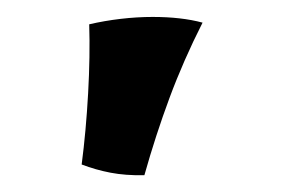

<svg xmlns="http://www.w3.org/2000/svg" viewBox="-20 -740 340 229"><path d="M152.2 -531Q129.6 -530.6 111.9 -534Q94.2 -537.4 77.4 -543.8Q82.6 -583.6 85.1 -628.6Q87.6 -673.6 86.4 -711Q104.4 -715.2 123.9 -717.5Q143.4 -719.8 162 -719.8Q196.4 -719.8 221.6 -713Q198.8 -668 182.2 -623.3Q165.6 -578.6 152.2 -531Z"/></svg>

Font: Vollkorn
Style: Regular
Weight: 400
Designer: Friedrich Althausen
Foundry: Friedrich Althausen
Version: Version 4.104